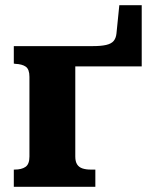

<svg xmlns="http://www.w3.org/2000/svg" viewBox="-20 -717 589 737"><path d="M93 -116V-422Q93 -451 79 -461Q65 -471 38 -472L33 -473V-540H269V-116Q269 -97 276 -86Q283 -75 296.5 -70.5Q310 -66 329 -66H346V0H33V-66H36Q63 -66 78 -76.5Q93 -87 93 -116ZM204 -540H336Q368 -540 387.5 -544.5Q407 -549 416 -559.5Q425 -570 427 -588L438 -697H524V-462H204Z"/></svg>

Font: Roboto Serif
Style: Bold
Weight: 700
Designer: Greg Gazdowicz
Foundry: Commercial Type
Version: Version 1.008